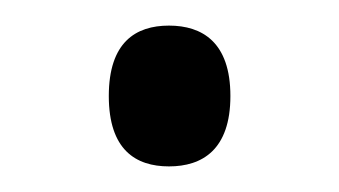

<svg xmlns="http://www.w3.org/2000/svg" viewBox="-20 -124 265 150"><path d="M112 6C138 6 160 -7 160 -49C160 -91 138 -104 112 -104C86 -104 65 -91 65 -49C65 -7 86 6 112 6Z"/></svg>

Font: Noto Serif Devanagari Light
Style: Regular
Weight: 300
Designer: Universal Thirst, Indian Type Foundry and the Monotype Design Team
Foundry: Monotype Imaging Inc.
Version: Version 2.004